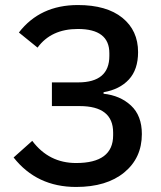

<svg xmlns="http://www.w3.org/2000/svg" viewBox="-20 -730 638 762"><path d="M282 12Q126 12 34 -105L108 -171Q174 -83 282 -83Q429 -83 429 -193V-204Q429 -309 296 -309H186V-403H290Q414 -403 414 -508V-519Q414 -615 289 -615Q183 -615 129 -541L55 -601Q139 -710 289 -710Q403 -710 465.5 -659.5Q528 -609 528 -523Q528 -454 491.5 -414.5Q455 -375 391 -364V-358Q457 -351 500 -311Q543 -271 543 -198Q543 -103 473 -45.5Q403 12 282 12Z"/></svg>

Font: Anuphan Medium
Style: Regular
Weight: 500
Designer: Mike Abbink, Paul van der Laan, Pieter van Rosmalen, Mint Tantisuwanna
Foundry: Bold Monday; Cadson Demak
Version: Version 3.002;hotconv 1.0.109;makeotfexe 2.5.65596